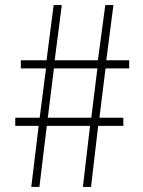

<svg xmlns="http://www.w3.org/2000/svg" viewBox="-20 -735 561 755"><path d="M103 0H135L164 -240H334L306 0H338L366 -240H465V-272H371L395 -466H488V-498H398L426 -715H394L365 -498H195L223 -715H191L163 -498H62V-466H161L136 -272H40V-240H132ZM168 -272 192 -466H363L339 -272Z"/></svg>

Font: Noto Sans CJK JP Thin
Style: Regular
Weight: 250
Designer: Ryoko NISHIZUKA (kana & ideographs); Paul D. Hunt (Latin, Greek & Cyrillic); Wenlong ZHANG (bopomofo); Sandoll Communica
Foundry: Adobe Systems Incorporated
Version: Version 1.004;PS 1.004;hotconv 1.0.82;makeotf.lib2.5.63406